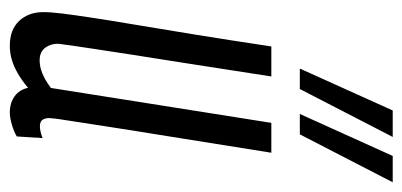

<svg xmlns="http://www.w3.org/2000/svg" viewBox="-240 -590 840 401"><g transform="rotate(90 180.5 -390.0)"><path d="M75.7 10Q42.8 10 24.3 -9.4Q5.8 -28.8 5.8 -60.5Q5.8 -75.4 8.8 -99.8Q11.8 -124.2 17.5 -161.5Q23.1 -198.8 32 -251.4Q40.8 -303.9 52.3 -374.4Q63.8 -444.9 77.5 -536.2H140.2Q123.8 -431.2 112.7 -359.2Q101.5 -287.3 94.1 -240.9Q86.7 -194.5 82.7 -166.5Q78.6 -138.5 76 -121.7Q73.5 -104.9 71.9 -91.3Q71.6 -75.4 80.3 -63.8Q89 -52.3 106.1 -52.3Q115.6 -52.3 124.8 -54.8Q134.1 -57.4 144.2 -62.8Q154.3 -68.3 164.2 -75.8L237.1 -536.2H299.5Q278.8 -405.1 265 -320.3Q251.2 -235.4 243.7 -186.1Q236.2 -136.8 232.5 -113.6Q228.8 -90.5 228 -82.7Q227.1 -74.9 227.1 -72.3Q227.1 -64.3 230.6 -58.5Q234.2 -52.8 244.7 -52.8Q248.8 -52.8 255.4 -54.2Q262 -55.6 268.9 -58.6L265.5 -4.6Q255.3 1.5 240.5 5.8Q225.8 10 215.1 10Q195.8 10 181.8 0.1Q167.8 -9.9 163.9 -28.1Q148.7 -15.3 134.2 -6.9Q119.7 1.5 105.7 5.7Q91.6 10 75.7 10ZM218.5 -595.7 306.2 -789.7H361.2L261.1 -595.7ZM123.7 -595.7 211.2 -789.7H266.5L166.4 -595.7Z"/></g></svg>

Font: Georama
Style: Italic
Weight: 400
Width: 2
Italic angle: -9°
Designer: Jean-Baptiste Levee
Foundry: Production Type
Version: Version 1.000